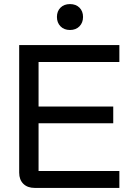

<svg xmlns="http://www.w3.org/2000/svg" viewBox="-20 -921 649 941"><path d="M74 -75V-700H565V-617H169V-399H535V-317H169V-83H565V0H150Q115 0 94.5 -20Q74 -40 74 -75ZM259 -838Q259 -866 276.5 -883.5Q294 -901 323 -901Q352 -901 369.5 -883.5Q387 -866 387 -838Q387 -810 369.5 -792Q352 -774 323 -774Q294 -774 276.5 -792Q259 -810 259 -838Z"/></svg>

Font: Bai Jamjuree Medium
Style: Regular
Weight: 500
Version: Version 1.000; ttfautohint (v1.6)